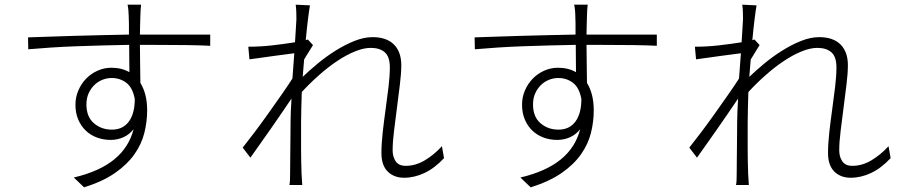

<svg xmlns="http://www.w3.org/2000/svg" viewBox="-20 -767 3864 822"><path d="M459 -212Q506 -212 531.5 -246.5Q557 -281 557 -343Q548 -392 521 -412.5Q494 -433 458 -433Q437 -433 417.5 -425Q398 -417 383 -402Q368 -387 359 -366.5Q350 -346 350 -320Q350 -267 382 -239.5Q414 -212 459 -212ZM613 -619H880V-571Q842 -573 779 -574Q716 -575 613 -575H579Q580 -532 580 -488.5Q580 -445 581 -412Q610 -365 610 -295Q610 -246 598 -198Q586 -150 555.5 -106.5Q525 -63 472.5 -26.5Q420 10 340 35L296 -7Q406 -33 469 -84.5Q532 -136 552 -214Q534 -191 508.5 -179.5Q483 -168 454 -168Q423 -168 395.5 -178Q368 -188 347.5 -207.5Q327 -227 315 -255Q303 -283 303 -319Q303 -351 315.5 -380Q328 -409 349 -430.5Q370 -452 398 -464.5Q426 -477 457 -477Q501 -477 534 -458Q534 -481 533.5 -512Q533 -543 533 -575Q479 -574 421.5 -572.5Q364 -571 308 -569Q252 -567 199 -563.5Q146 -560 101 -556L100 -607Q138 -608 189 -610Q240 -612 297.5 -613.5Q355 -615 415 -616.5Q475 -618 532 -619Q532 -645 532 -666Q532 -687 531 -700Q531 -711 529.5 -725.5Q528 -740 526 -747H584Q583 -741 582 -724.5Q581 -708 581 -700Q580 -686 580 -665.5Q580 -645 579 -619Z M1881 -90Q1841 -47 1797.5 -26.5Q1754 -6 1710 -6Q1667 -6 1640 -32.5Q1613 -59 1613 -112Q1613 -152 1618.5 -201Q1624 -250 1631 -300Q1638 -350 1643.5 -396.5Q1649 -443 1649 -479Q1649 -524 1627.5 -543Q1606 -562 1567 -562Q1537 -562 1500 -547Q1463 -532 1424 -506Q1385 -480 1346 -445.5Q1307 -411 1272 -373Q1271 -338 1270 -305Q1269 -272 1269 -243Q1269 -209 1269 -182Q1269 -155 1269 -130Q1269 -105 1269.5 -80Q1270 -55 1271 -24L1274 25H1219Q1221 17 1221.5 2.5Q1222 -12 1222 -23Q1222 -57 1222.5 -83Q1223 -109 1223 -133.5Q1223 -158 1223.5 -185Q1224 -212 1224 -248Q1224 -264 1225 -289Q1226 -314 1228 -345Q1210 -318 1187.5 -285.5Q1165 -253 1142 -219.5Q1119 -186 1095.5 -153.5Q1072 -121 1052 -92L1019 -135Q1039 -160 1068.5 -199Q1098 -238 1128.5 -281Q1159 -324 1187 -364Q1215 -404 1232 -431Q1234 -458 1236 -485.5Q1238 -513 1240 -539Q1225 -537 1202 -534Q1179 -531 1152.5 -527.5Q1126 -524 1099 -520Q1072 -516 1048 -513L1043 -567Q1094 -567 1143 -572.5Q1192 -578 1243 -586Q1245 -624 1247 -650.5Q1249 -677 1249 -685Q1249 -699 1248.5 -715Q1248 -731 1246 -747L1307 -744Q1304 -728 1299 -688.5Q1294 -649 1289 -595L1298 -598L1320 -574Q1312 -560 1301.5 -544Q1291 -528 1282 -512Q1280 -494 1279 -475.5Q1278 -457 1276 -438Q1303 -464 1339 -494Q1375 -524 1415.5 -549.5Q1456 -575 1497 -591.5Q1538 -608 1575 -608Q1635 -608 1666.5 -576.5Q1698 -545 1698 -488Q1698 -453 1692 -405Q1686 -357 1679.5 -306Q1673 -255 1667 -207Q1661 -159 1661 -123Q1661 -96 1674 -76.5Q1687 -57 1717 -57Q1759 -57 1798.5 -80.5Q1838 -104 1872 -141Z M2371 -212Q2418 -212 2443.5 -246.5Q2469 -281 2469 -343Q2460 -392 2433 -412.5Q2406 -433 2370 -433Q2349 -433 2329.5 -425Q2310 -417 2295 -402Q2280 -387 2271 -366.5Q2262 -346 2262 -320Q2262 -267 2294 -239.5Q2326 -212 2371 -212ZM2525 -619H2792V-571Q2754 -573 2691 -574Q2628 -575 2525 -575H2491Q2492 -532 2492 -488.5Q2492 -445 2493 -412Q2522 -365 2522 -295Q2522 -246 2510 -198Q2498 -150 2467.5 -106.5Q2437 -63 2384.5 -26.5Q2332 10 2252 35L2208 -7Q2318 -33 2381 -84.5Q2444 -136 2464 -214Q2446 -191 2420.5 -179.5Q2395 -168 2366 -168Q2335 -168 2307.5 -178Q2280 -188 2259.5 -207.5Q2239 -227 2227 -255Q2215 -283 2215 -319Q2215 -351 2227.5 -380Q2240 -409 2261 -430.5Q2282 -452 2310 -464.5Q2338 -477 2369 -477Q2413 -477 2446 -458Q2446 -481 2445.5 -512Q2445 -543 2445 -575Q2391 -574 2333.5 -572.5Q2276 -571 2220 -569Q2164 -567 2111 -563.5Q2058 -560 2013 -556L2012 -607Q2050 -608 2101 -610Q2152 -612 2209.5 -613.5Q2267 -615 2327 -616.5Q2387 -618 2444 -619Q2444 -645 2444 -666Q2444 -687 2443 -700Q2443 -711 2441.5 -725.5Q2440 -740 2438 -747H2496Q2495 -741 2494 -724.5Q2493 -708 2493 -700Q2492 -686 2492 -665.5Q2492 -645 2491 -619Z M3793 -90Q3753 -47 3709.5 -26.5Q3666 -6 3622 -6Q3579 -6 3552 -32.5Q3525 -59 3525 -112Q3525 -152 3530.5 -201Q3536 -250 3543 -300Q3550 -350 3555.5 -396.5Q3561 -443 3561 -479Q3561 -524 3539.5 -543Q3518 -562 3479 -562Q3449 -562 3412 -547Q3375 -532 3336 -506Q3297 -480 3258 -445.5Q3219 -411 3184 -373Q3183 -338 3182 -305Q3181 -272 3181 -243Q3181 -209 3181 -182Q3181 -155 3181 -130Q3181 -105 3181.5 -80Q3182 -55 3183 -24L3186 25H3131Q3133 17 3133.5 2.5Q3134 -12 3134 -23Q3134 -57 3134.5 -83Q3135 -109 3135 -133.5Q3135 -158 3135.5 -185Q3136 -212 3136 -248Q3136 -264 3137 -289Q3138 -314 3140 -345Q3122 -318 3099.5 -285.5Q3077 -253 3054 -219.5Q3031 -186 3007.5 -153.5Q2984 -121 2964 -92L2931 -135Q2951 -160 2980.5 -199Q3010 -238 3040.5 -281Q3071 -324 3099 -364Q3127 -404 3144 -431Q3146 -458 3148 -485.5Q3150 -513 3152 -539Q3137 -537 3114 -534Q3091 -531 3064.5 -527.5Q3038 -524 3011 -520Q2984 -516 2960 -513L2955 -567Q3006 -567 3055 -572.5Q3104 -578 3155 -586Q3157 -624 3159 -650.5Q3161 -677 3161 -685Q3161 -699 3160.5 -715Q3160 -731 3158 -747L3219 -744Q3216 -728 3211 -688.5Q3206 -649 3201 -595L3210 -598L3232 -574Q3224 -560 3213.5 -544Q3203 -528 3194 -512Q3192 -494 3191 -475.5Q3190 -457 3188 -438Q3215 -464 3251 -494Q3287 -524 3327.5 -549.5Q3368 -575 3409 -591.5Q3450 -608 3487 -608Q3547 -608 3578.5 -576.5Q3610 -545 3610 -488Q3610 -453 3604 -405Q3598 -357 3591.5 -306Q3585 -255 3579 -207Q3573 -159 3573 -123Q3573 -96 3586 -76.5Q3599 -57 3629 -57Q3671 -57 3710.5 -80.5Q3750 -104 3784 -141Z"/></svg>

Font: Kinto Sans Light
Style: Regular
Weight: 300
Designer: Authors: Ryoko NISHIZUKA  (kana & ideographs); Paul D. Hunt (Latin, Greek & Cyrillic); Wenlong ZHANG  (bopomofo); Sandol
Foundry: Adobe Systems Incorporated, ookami Inc.
Version: Version 0.001